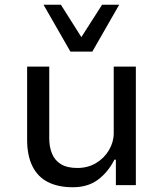

<svg xmlns="http://www.w3.org/2000/svg" viewBox="-20 -778 687 807"><path d="M286 9Q224 9 181 -13Q138 -35 116 -80Q94 -125 94 -191V-498H187V-196Q187 -161 198.5 -132.5Q210 -104 236 -88Q262 -72 305 -72Q349 -72 383.5 -92.5Q418 -113 438 -147Q458 -181 458 -218V-498H551V0H467V-107H461Q434 -54 391.5 -22.5Q349 9 286 9ZM276 -561 163 -758H236L322 -622L409 -758H481L368 -561Z"/></svg>

Font: Nunito Sans 6pt
Style: Regular
Weight: 400
Version: Version 3.101;gftools[0.9.27]